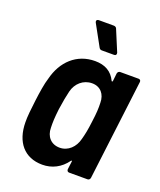

<svg xmlns="http://www.w3.org/2000/svg" viewBox="-133 -784 732 876"><g transform="rotate(20 233.5 -346.0)"><path d="M324 -589 281 -692C279 -697 273 -700 267 -700H195C185 -700 181 -693 185 -685L241 -583C244 -578 248 -575 254 -575H314C323 -575 326 -581 324 -589ZM354 -499 350 -462C349 -457 346 -456 344 -460C325 -500 291 -519 243 -519C154 -519 91 -459 69 -370C60 -343 53 -296 48 -256C43 -218 38 -171 39 -147C40 -53 89 8 177 8C224 8 265 -13 294 -53C297 -57 300 -56 299 -51L294 -12C294 -5 298 0 305 0H394C401 0 406 -5 407 -12L467 -499C468 -506 463 -511 457 -511H367C361 -511 355 -506 354 -499ZM307 -164C297 -123 266 -92 225 -92C183 -92 157 -122 157 -164C156 -189 157 -213 162 -256C168 -298 173 -323 179 -348C189 -389 222 -419 265 -419C306 -419 330 -389 330 -348C331 -323 330 -298 324 -255C319 -213 314 -189 307 -164Z"/></g></svg>

Font: Barlow Semi Condensed SemiBold
Style: Italic
Weight: 600
Width: 4
Italic angle: -7°
Designer: Jeremy Tribby
Foundry: Tribby Type
Version: Version 1.422;hotconv 1.0.109;makeotfexe 2.5.65596